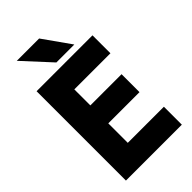

<svg xmlns="http://www.w3.org/2000/svg" viewBox="-325 -1163 1331 1331"><g transform="rotate(-45 340.5 -497.0)"><path d="M125 -1058 311 -856H487L344 -1058ZM73 -812V64H621V-112H267V-303H573V-479H267V-636H621V-812Z"/></g></svg>

Font: LINE Seed JP_OTF ExtraBold
Style: Regular
Weight: 800
Designer: LY Corporation & Fontrix & Fontworks
Version: Version 1.013